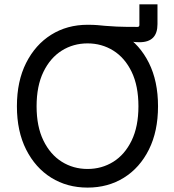

<svg xmlns="http://www.w3.org/2000/svg" viewBox="-20 -851 800 881"><path d="M380.4 -675.8V-737.3Q409.2 -737.3 426.5 -735.8Q443.8 -734.4 462.9 -732.4Q481.9 -730.5 515.6 -729Q549.3 -727.5 610.8 -727.5Q619.6 -727.5 619.6 -736.3V-831.1H702.6V-740.2Q702.6 -698.7 682.1 -678Q661.6 -657.2 619.6 -657.2Q600.1 -657.2 583.7 -660.2Q567.4 -663.1 543.9 -666.7Q520.5 -670.4 481.9 -673.1Q443.4 -675.8 380.4 -675.8ZM381.8 9.8Q288.1 9.8 215.1 -35.6Q142.1 -81.1 99.9 -164.8Q57.6 -248.5 57.6 -363.3Q57.6 -478.5 99.9 -562.3Q142.1 -646 215.1 -691.7Q288.1 -737.3 381.8 -737.3Q475.6 -737.3 548.6 -691.7Q621.6 -646 663.3 -562.3Q705.1 -478.5 705.1 -363.3Q705.1 -248.5 663.3 -164.8Q621.6 -81.1 548.6 -35.6Q475.6 9.8 381.8 9.8ZM381.8 -75.7Q446.8 -75.7 499.8 -108.6Q552.7 -141.6 584 -206.1Q615.2 -270.5 615.2 -363.3Q615.2 -457 584 -521.5Q552.7 -585.9 499.8 -618.9Q446.8 -651.9 381.8 -651.9Q316.4 -651.9 263.4 -618.7Q210.4 -585.4 179.2 -521Q147.9 -456.5 147.9 -363.3Q147.9 -270.5 179.2 -206.3Q210.4 -142.1 263.4 -108.9Q316.4 -75.7 381.8 -75.7Z"/></svg>

Font: Inter 16pt
Style: Regular
Weight: 400
Version: Version 4.001;git-66647c0bb